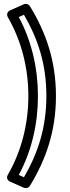

<svg xmlns="http://www.w3.org/2000/svg" viewBox="-20 -779 364 1002"><path d="M78 134C147 6 178 -136 178 -278C178 -420 146 -564 78 -690L105 -702C180 -573 222 -441 222 -278C222 -115 179 19 105 146ZM21 133C10 152 23 165 33 169L105 201C115 205 129 202 136 191C221 52 272 -97 272 -278C272 -459 221 -608 136 -747C130 -756 117 -762 105 -757L33 -725C13 -716 16 -698 21 -689C93 -565 128 -421 128 -278C128 -135 93 9 21 133Z"/></svg>

Font: Falling Sky
Style: Ou
Weight: 400
Designer: Paul D. Hunt
Foundry: Adobe Systems Incorporated
Version: Version 1.02